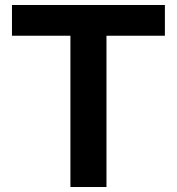

<svg xmlns="http://www.w3.org/2000/svg" viewBox="-20 -750 709 770"><path d="M262.4 0V-606.7H28V-730H641.3V-606.7H407V0Z"/></svg>

Font: M PLUS 1 Thin
Style: Regular
Weight: 100
Designer: Coji Morishita
Foundry: UNDERFOREST DESIGN
Version: Version 1.001